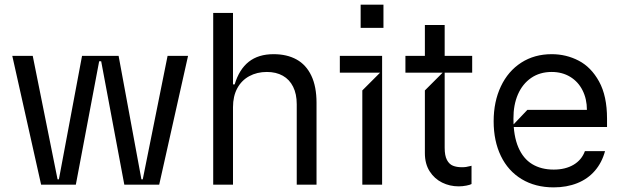

<svg xmlns="http://www.w3.org/2000/svg" viewBox="-20 -782 2639 813"><path d="M154.1 0 32 -545.5H118.6L223.7 -22.7H229.4L327.4 -545.5H482.2L578.8 -22.7H584.5L689.6 -545.5H776.3L654.1 0H506.4L408.4 -522.7H399.9L301.1 0Z M882.8 0V-727.3H966.6V-424.7H973.7Q992.9 -488.6 1033.6 -520.6Q1074.2 -552.6 1138.5 -552.6Q1195 -552.6 1235.6 -530.2Q1276.3 -507.8 1298.3 -461.6Q1320.3 -415.5 1320.3 -346.6V0H1236.5V-340.9Q1236.5 -383.9 1221.2 -414.6Q1206 -445.3 1177.6 -461.3Q1149.1 -477.3 1110.1 -477.3Q1068.2 -477.3 1035.5 -459.5Q1002.8 -441.8 984.7 -408.2Q966.6 -374.6 966.6 -328.1V0Z M1514.2 0V-399.1L1589.5 -474.4H1419V-545.5H1598V0ZM1507.1 -664.1V-762.1H1603.7V-664.1Z M1921.9 7.1Q1884.6 7.1 1852.1 -8.9Q1819.6 -24.9 1799.4 -56.5Q1779.1 -88.1 1779.1 -133.5V-399.1L1854.4 -474.4L1779.1 -509.9V-676.1H1862.9V-156.2Q1862.9 -122.9 1872.5 -104.8Q1882.1 -86.6 1897.9 -80.3Q1913.7 -73.9 1935.4 -73.9Q1946.7 -73.9 1954 -75.1Q1961.3 -76.3 1974.4 -79.5L1976.6 -80.3V-2.8Q1970.9 0.7 1954.7 3.9Q1938.6 7.1 1921.9 7.1ZM1696.7 -474.4V-545.5H1979.4V-474.4Z M2324.6 11.4Q2246.8 11.4 2189.1 -23.4Q2131.4 -58.2 2100.9 -121.6Q2070.3 -185 2070.3 -268.5Q2070.3 -351.6 2100.9 -416.2Q2131.4 -480.8 2187.1 -516.7Q2242.9 -552.6 2316.1 -552.6Q2377.5 -552.6 2430.2 -525.2Q2483 -497.9 2516.7 -436.8Q2550.4 -375.7 2550.4 -279.8V-244.3H2144.2L2213.1 -316.8H2465.2Q2465.2 -362.9 2446.7 -399.5Q2428.3 -436.1 2394.4 -456.7Q2360.4 -477.3 2316.1 -477.3Q2266 -477.3 2229.2 -452.1Q2192.5 -426.8 2173.1 -382.3Q2153.8 -337.7 2154.1 -279.8Q2154.1 -206.7 2174.7 -158.4Q2195.3 -110.1 2233.5 -87Q2271.7 -63.9 2324.6 -63.9Q2373.9 -63.9 2408.6 -84.3Q2443.2 -104.8 2456.7 -142H2541.9Q2528.8 -93.4 2498.8 -58.8Q2468.8 -24.1 2424.2 -6.4Q2379.6 11.4 2324.6 11.4Z"/></svg>

Font: Riot Sans
Style: Regular
Weight: 400
Designer: Rasmus Andersson
Foundry: rsms
Version: Version 3.005